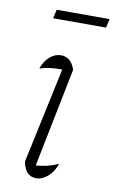

<svg xmlns="http://www.w3.org/2000/svg" viewBox="-78 -701 452 750"><g transform="rotate(10 147.5 -326.0)"><path d="M199 -66Q188 -34 166 -14.5Q144 5 120 5Q76 5 66 -52L147 -431Q95 -432 58 -419Q68 -449 88.5 -467Q109 -485 133 -485Q173 -485 189 -437L110 -44Q158 -47 199 -66ZM77 -622 85 -657H295L287 -622Z"/></g></svg>

Font: Piazzolla ExtraLight
Style: Italic
Weight: 200
Italic angle: -11.3°
Designer: Juan Pablo del Peral
Foundry: Huerta Tipografica
Version: Version 1.330